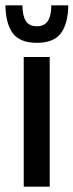

<svg xmlns="http://www.w3.org/2000/svg" viewBox="-26 -704 277 724"><path d="M63.5 0V-489H161.5V0ZM113 -542.5Q49.5 -542.5 22.5 -578.5Q-4.5 -614.5 -5.5 -684H58.5Q59 -643.5 71.8 -624.2Q84.5 -605 113 -605Q141 -605 154 -624.2Q167 -643.5 167.5 -684H231.5Q230.5 -614.5 203.5 -578.5Q176.5 -542.5 113 -542.5Z"/></svg>

Font: Anek Latin Medium
Style: Regular
Weight: 500
Designer: Yesha Goshar
Foundry: Ek Type
Version: Version 1.003